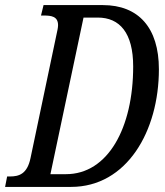

<svg xmlns="http://www.w3.org/2000/svg" viewBox="-37 -734 647 754"><path d="M-17 0H242C461 0 587 -219 587 -462C587 -625 507 -714 367 -714H134L124 -673H135C164 -673 191 -670 191 -635C191 -625 188 -613 185 -599L83 -114C70 -50 37 -41 2 -41H-9ZM222 -50H161L291 -665H347C433 -665 486 -605 486 -473C486 -232 387 -50 222 -50Z"/></svg>

Font: Noto Serif ExtraCondensed
Style: Italic
Weight: 400
Width: 2
Italic angle: -12°
Designer: Monotype Design Team
Foundry: Monotype Imaging Inc.
Version: Version 2.014